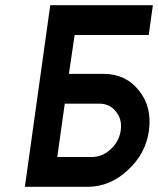

<svg xmlns="http://www.w3.org/2000/svg" viewBox="-20 -721 610 741"><path d="M174 -701 76 0H318Q404 0 473 -64Q508 -96 528.5 -134.5Q549 -173 555 -218Q567 -309 516 -372Q465 -436 379 -436H246L268 -586H554L570 -701ZM230 -321H363Q403 -321 427 -291Q452 -261 446 -218Q440 -175 407 -145Q375 -115 334 -115H201Z"/></svg>

Font: Unageo
Style: SemiBold-Italic
Weight: 600
Designer: Richard Sepsi
Foundry: Richard Sepsi
Version: Version 2.000